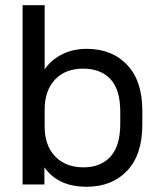

<svg xmlns="http://www.w3.org/2000/svg" viewBox="-20 -710 620 739"><path d="M217.8 -9.8Q176.3 -29.3 150.9 -65.9V0H66.9V-689.9H151.9V-442.9Q175.8 -479 219.2 -501Q260.7 -522 314 -522Q411.1 -522 469.7 -460Q527.8 -398.4 527.8 -284.2V-230Q527.8 -114.7 469.7 -53.2Q411.1 8.8 314 8.8Q257.8 8.8 217.8 -9.8ZM405.8 -107.9Q442.9 -149.4 442.9 -233.9V-279.8Q442.9 -364.3 405.8 -404.8Q368.2 -445.8 299.8 -445.8Q231 -445.8 191.4 -403.3Q151.9 -360.8 151.9 -289.1V-222.2Q151.9 -150.4 191.9 -108.4Q232.4 -65.9 301.8 -65.9Q368.2 -65.9 405.8 -107.9Z"/></svg>

Font: D-DIN Exp
Style: Regular
Weight: 400
Width: 7
Designer: Charles Nix
Foundry: Datto Inc.
Version: Version 1.00